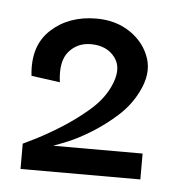

<svg xmlns="http://www.w3.org/2000/svg" viewBox="-33 -720 310 340"><g transform="rotate(5 121.5 -549.5)"><path d="M15 -411V-456Q15 -456 33.5 -465Q52 -474 78 -490Q104 -506 127.5 -526Q151 -546 162 -569Q178 -602 163.5 -622Q149 -642 120 -642Q96 -642 81 -624.5Q66 -607 71 -570L20 -577Q14 -630 45.5 -659Q77 -688 126 -688Q161 -688 186.5 -670.5Q212 -653 221 -625.5Q230 -598 213 -565Q201 -541 180 -522Q159 -503 135.5 -488.5Q112 -474 93.5 -466.5Q75 -459 69 -457H228V-411Z"/></g></svg>

Font: Darker Grotesque Light
Style: Bold
Weight: 700
Version: Version 1.000;gftools[0.9.28]